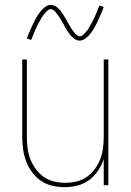

<svg xmlns="http://www.w3.org/2000/svg" viewBox="-20 -766 540 794"><path d="M247 8Q221 8 195.5 2Q170 -4 149 -18.5Q128 -33 112.5 -54Q97 -75 88 -99Q79 -123 75.5 -148.5Q72 -174 72 -200V-520H91V-200Q91 -177 94 -153.5Q97 -130 105.5 -108Q114 -86 128 -67Q142 -48 161 -34.5Q180 -21 203.5 -15.5Q227 -10 250 -10Q273 -10 296.5 -15.5Q320 -21 339 -34.5Q358 -48 372 -67Q386 -86 394.5 -108Q403 -130 406 -153.5Q409 -177 409 -200V-520H428V0H409V-108Q400 -82 385 -59.5Q370 -37 348 -21Q326 -5 299.5 1.5Q273 8 247 8ZM310 -598Q301 -598 293.5 -602Q286 -606 280 -611.5Q274 -617 269 -623.5Q264 -630 259.5 -637Q255 -644 250.5 -651.5Q246 -659 242 -667Q239 -672 236.5 -676.5Q234 -681 231 -686Q228 -691 225.5 -695Q223 -699 220 -703Q217 -707 214 -711Q211 -715 207.5 -718.5Q204 -722 199.5 -725Q195 -728 190 -728Q185 -728 181 -725.5Q177 -723 174 -720Q171 -717 168 -713.5Q165 -710 161 -705.5Q157 -701 155.5 -698.5Q154 -696 152 -693Q150 -690 148.5 -686.5Q147 -683 145 -679.5Q143 -676 140.5 -672Q138 -668 136 -664Q134 -660 132 -655.5Q130 -651 127.5 -646Q125 -641 123 -635.5Q121 -630 118.5 -624.5Q116 -619 114 -613Q112 -607 109 -601L91 -607Q95 -619 99.5 -629Q104 -639 108 -648Q112 -657 116 -665.5Q120 -674 123.5 -681Q127 -688 131 -694.5Q135 -701 138.5 -706.5Q142 -712 147.5 -719Q153 -726 159.5 -731.5Q166 -737 173.5 -741.5Q181 -746 190 -746Q199 -746 206.5 -742Q214 -738 220 -732.5Q226 -727 231 -720.5Q236 -714 240.5 -707Q245 -700 249.5 -692.5Q254 -685 258 -678V-677Q261 -673 263.5 -668Q266 -663 269 -658Q272 -653 274.5 -649Q277 -645 280 -641Q283 -637 286 -633Q289 -629 292.5 -625.5Q296 -622 300.5 -619Q305 -616 310 -616Q315 -616 319 -618.5Q323 -621 326 -624Q329 -627 332 -630.5Q335 -634 339 -638.5Q343 -643 344.5 -645.5Q346 -648 348 -651Q350 -654 351.5 -657.5Q353 -661 355 -664.5Q357 -668 359.5 -672Q362 -676 364 -680Q366 -684 368 -688.5Q370 -693 372.5 -698Q375 -703 377 -708.5Q379 -714 381.5 -719.5Q384 -725 386 -731Q388 -737 391 -743L409 -737Q405 -725 400.5 -715Q396 -705 392 -696Q388 -687 384 -678.5Q380 -670 376.5 -663Q373 -656 369 -649.5Q365 -643 361.5 -637.5Q358 -632 352.5 -625Q347 -618 340.5 -612.5Q334 -607 326.5 -602.5Q319 -598 310 -598Z"/></svg>

Font: Iosevka SS18 Thin
Style: Regular
Weight: 100
Monospace: yes
Designer: Belleve Invis
Foundry: Belleve Invis
Version: Version 25.1.1; ttfautohint (v1.8.4)